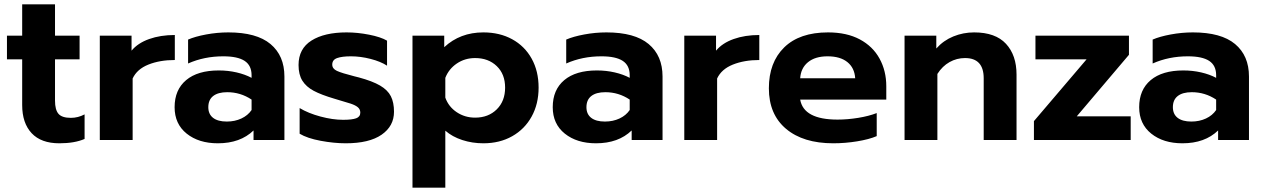

<svg xmlns="http://www.w3.org/2000/svg" viewBox="-20 -644 5812 883"><path d="M82 -161V-371H12V-480H82V-624H233V-480H346V-371H233V-181Q233 -139 249 -120.5Q265 -102 306 -102Q339 -102 369 -118V-5Q323 15 253 15Q169 15 125.5 -31.5Q82 -78 82 -161Z M439 -480H585V-411Q614 -446 666 -464.5Q718 -483 784 -483V-368Q715 -368 662.5 -347Q610 -326 590 -283V0H439Z M783 -151Q783 -231 836 -275.5Q889 -320 986 -320Q1029 -320 1068 -311Q1107 -302 1137 -286V-298Q1137 -343 1105 -364Q1073 -385 1007 -385Q919 -385 845 -352V-462Q877 -476 928 -485.5Q979 -495 1030 -495Q1160 -495 1224 -441.5Q1288 -388 1288 -292V0H1146V-44Q1085 15 982 15Q894 15 838.5 -29.5Q783 -74 783 -151ZM1137 -138V-186Q1086 -220 1025 -220Q983 -220 960.5 -202.5Q938 -185 938 -151Q938 -119 960 -102Q982 -85 1023 -85Q1060 -85 1090 -99Q1120 -113 1137 -138Z M1358 -29V-147Q1398 -123 1454 -108Q1510 -93 1558 -93Q1599 -93 1618 -100Q1637 -107 1637 -126Q1637 -141 1626 -150.5Q1615 -160 1592.5 -167.5Q1570 -175 1518 -190Q1457 -208 1422.5 -226.5Q1388 -245 1370.5 -273Q1353 -301 1353 -345Q1353 -420 1412.5 -457.5Q1472 -495 1574 -495Q1624 -495 1677.5 -484.5Q1731 -474 1760 -457V-342Q1731 -361 1684.5 -373Q1638 -385 1594 -385Q1553 -385 1530.5 -377Q1508 -369 1508 -347Q1508 -328 1529.5 -318Q1551 -308 1610 -293L1630 -288Q1693 -271 1728 -250.5Q1763 -230 1777.5 -201.5Q1792 -173 1792 -130Q1792 -64 1735 -24.5Q1678 15 1570 15Q1516 15 1454.5 3.5Q1393 -8 1358 -29Z M1877 -480H2023V-427Q2096 -495 2203 -495Q2278 -495 2335.5 -463.5Q2393 -432 2425 -374.5Q2457 -317 2457 -241Q2457 -166 2425 -108Q2393 -50 2335.5 -17.5Q2278 15 2203 15Q2152 15 2106 0Q2060 -15 2028 -43V219H1877ZM2303 -241Q2303 -303 2264.5 -340Q2226 -377 2165 -377Q2118 -377 2081 -352Q2044 -327 2028 -286V-195Q2043 -153 2080.5 -128Q2118 -103 2165 -103Q2226 -103 2264.5 -141Q2303 -179 2303 -241Z M2522 -151Q2522 -231 2575 -275.5Q2628 -320 2725 -320Q2768 -320 2807 -311Q2846 -302 2876 -286V-298Q2876 -343 2844 -364Q2812 -385 2746 -385Q2658 -385 2584 -352V-462Q2616 -476 2667 -485.5Q2718 -495 2769 -495Q2899 -495 2963 -441.5Q3027 -388 3027 -292V0H2885V-44Q2824 15 2721 15Q2633 15 2577.5 -29.5Q2522 -74 2522 -151ZM2876 -138V-186Q2825 -220 2764 -220Q2722 -220 2699.5 -202.5Q2677 -185 2677 -151Q2677 -119 2699 -102Q2721 -85 2762 -85Q2799 -85 2829 -99Q2859 -113 2876 -138Z M3127 -480H3273V-411Q3302 -446 3354 -464.5Q3406 -483 3472 -483V-368Q3403 -368 3350.5 -347Q3298 -326 3278 -283V0H3127Z M3516 -238Q3516 -357 3586.5 -426Q3657 -495 3788 -495Q3874 -495 3934 -463Q3994 -431 4025 -374.5Q4056 -318 4056 -247V-186H3660Q3676 -94 3832 -94Q3878 -94 3927 -102Q3976 -110 4012 -124V-18Q3977 -3 3922 6Q3867 15 3812 15Q3674 15 3595 -51.5Q3516 -118 3516 -238ZM3913 -284Q3910 -332 3877 -358.5Q3844 -385 3786 -385Q3729 -385 3696 -358Q3663 -331 3660 -284Z M4140 -480H4286V-421Q4319 -458 4364.5 -476.5Q4410 -495 4460 -495Q4558 -495 4606.5 -442.5Q4655 -390 4655 -301V0H4504V-284Q4504 -377 4418 -377Q4380 -377 4347 -358.5Q4314 -340 4291 -304V0H4140Z M4735 -87 4977 -371H4742V-480H5172V-392L4932 -109H5180V0H4735Z M5219 -151Q5219 -231 5272 -275.5Q5325 -320 5422 -320Q5465 -320 5504 -311Q5543 -302 5573 -286V-298Q5573 -343 5541 -364Q5509 -385 5443 -385Q5355 -385 5281 -352V-462Q5313 -476 5364 -485.5Q5415 -495 5466 -495Q5596 -495 5660 -441.5Q5724 -388 5724 -292V0H5582V-44Q5521 15 5418 15Q5330 15 5274.5 -29.5Q5219 -74 5219 -151ZM5573 -138V-186Q5522 -220 5461 -220Q5419 -220 5396.5 -202.5Q5374 -185 5374 -151Q5374 -119 5396 -102Q5418 -85 5459 -85Q5496 -85 5526 -99Q5556 -113 5573 -138Z"/></svg>

Font: Prompt SemiBold
Style: Regular
Weight: 600
Designer: Katatrad Team
Foundry: CadsonDemak
Version: Version 1.001